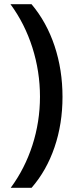

<svg xmlns="http://www.w3.org/2000/svg" viewBox="-20 -734 357 912"><path d="M276.9 -273.9Q276.9 -145.5 239 -34.7Q201.2 76.2 129.9 158.2H30.8Q98.1 66.9 134 -44.4Q169.9 -155.8 169.9 -274.9Q169.9 -394.5 133.8 -508.1Q97.7 -621.6 29.8 -713.9H129.9Q201.7 -628.4 239.3 -515.4Q276.9 -402.3 276.9 -273.9Z"/></svg>

Font: Sahel SemiBold FD
Style: SemiBold-FD
Weight: 600
Foundry: Saber Rastikerdar (saber.rastikerdar@gmail.com)
Version: Version 3.3.0